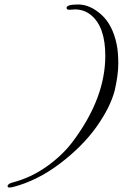

<svg xmlns="http://www.w3.org/2000/svg" viewBox="-20 -784 558 857"><path d="M37 51Q28 53 21 53Q14 53 14 47Q14 36 38 30Q118 9 188 -40.5Q258 -90 304 -151Q450 -345 450 -535Q450 -664 387 -716Q356 -742 314 -742Q306 -742 292.5 -740.5Q279 -739 277 -748Q276 -764 329 -764Q382 -764 432.5 -718.5Q483 -673 501 -585Q508 -550 508 -500Q508 -450 492 -380Q472 -304 410 -217Q348 -130 247 -53.5Q146 23 37 51Z"/></svg>

Font: Great Vibes
Style: Regular
Weight: 400
Designer: Robert E. Leuschke
Foundry: Robert E. Leuschke
Version: Version 1.001